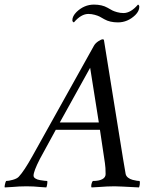

<svg xmlns="http://www.w3.org/2000/svg" viewBox="-75 -820 667 843"><path d="M337.4 -799.8Q373 -799.8 397 -786.1Q411.1 -777.8 418.2 -774.2Q425.3 -770.5 439.2 -766.6Q453.1 -762.7 467.3 -762.7Q499 -762.7 530.8 -799.8Q536.6 -797.9 536.6 -790Q536.6 -771.5 519 -753.9Q485.4 -721.7 442.9 -721.7Q407.2 -721.7 383.3 -735.4Q369.1 -743.7 362.1 -747.3Q355 -751 341.1 -754.9Q327.1 -758.8 313 -758.8Q281.2 -758.8 249.5 -721.7Q242.7 -724.1 242.7 -731.4Q242.7 -749 261.2 -767.6Q294.9 -799.8 337.4 -799.8ZM333 -25.4Q359.4 -25.4 374 -33.2Q388.7 -41 388.7 -55.7Q388.7 -85 385.7 -103.5L363.8 -250H169.9Q120.6 -160.6 100.1 -122.1Q72.3 -67.9 72.3 -48.8Q72.3 -41.5 80.3 -36.4Q88.4 -31.2 100.1 -29.3Q111.8 -27.3 119.9 -26.4Q127.9 -25.4 132.3 -25.4Q133.8 -23.4 132.3 -12.5Q130.9 -1.5 128.4 2.9Q115.2 2.4 100.3 1Q85.4 -0.5 72.3 -1.2Q59.1 -2 41.5 -2Q22.9 -2 9 -1.2Q-4.9 -0.5 -21.7 1Q-38.6 2.4 -54.2 2.9Q-55.7 1 -53.5 -9.5Q-51.3 -20 -48.3 -25.4Q-37.1 -25.4 -18.8 -30.5Q-0.5 -35.6 7.3 -43.9Q30.8 -68.8 67.9 -135.7L337.4 -619.1Q343.3 -629.9 356.4 -638.7Q369.6 -647.5 376.5 -647.5Q379.9 -647.5 381.3 -644.5L465.3 -123Q475.1 -63.5 476.6 -56.6Q478.5 -46.9 487.3 -40Q496.1 -33.2 507.3 -30.3Q518.6 -27.3 526.1 -26.4Q533.7 -25.4 538.1 -25.4Q540 -19.5 538.6 -9.8Q537.1 0 535.2 2.9Q444.8 -2 428.2 -2Q409.7 -2 394.5 -1.2Q379.4 -0.5 360.8 1Q342.3 2.4 327.1 2.9Q324.2 -1 326.4 -11.2Q328.6 -21.5 333 -25.4ZM187.5 -282.2H358.9L320.8 -522.5Z"/></svg>

Font: Amiri
Style: Slanted
Weight: 400
Italic angle: 9°
Designer: Khaled Hosny
Version: Version 000.107